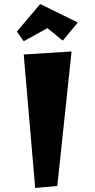

<svg xmlns="http://www.w3.org/2000/svg" viewBox="-20 -921 471 955"><path d="M155 14 98 -650 336 -665 265 4ZM98 -716 64 -764 180 -901 367 -809 292 -719 216 -781Z"/></svg>

Font: Joti One
Style: Regular
Weight: 400
Designer: Eduardo Rodriguez Tunni
Foundry: Eduardo Rodriguez Tunni
Version: Version 1.002; ttfautohint (v1.8.4.7-5d5b);gftools[0.9.24]